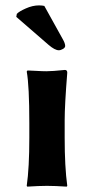

<svg xmlns="http://www.w3.org/2000/svg" viewBox="-20 -696 350 719"><path d="M146 -673.8C140.8 -675.1 134.1 -675.8 126 -675.8C110 -675.8 93.5 -672 76.4 -664.3C59.3 -656.7 48.2 -649.9 43 -644L41 -632.8L162.1 -527.8C177.7 -514.5 190.4 -507.8 200.2 -507.8C205.1 -507.8 210.3 -509.4 215.8 -512.7C221.4 -516 224.1 -519.7 224.1 -523.9C224.1 -530.4 221 -539.1 214.8 -549.8ZM89.8 -234.9V-180.2C89.8 -105.3 86.6 -45.2 80.1 0L82 2.9C112 1 136.6 0 155.8 0C175.6 0 200.4 1 230 2.9L231.9 0C225.4 -47.5 222.2 -107.6 222.2 -180.2V-246.1C222.2 -283.2 225.4 -342.4 231.9 -423.8C231.9 -430.7 229 -434.1 223.1 -434.1C191.6 -430.8 168.5 -429.2 153.8 -429.2C143.7 -429.2 130.3 -429.7 113.5 -430.7C96.8 -431.6 86.6 -432.1 83 -432.1L80.1 -428.2C86.6 -392.4 89.8 -328 89.8 -234.9Z"/></svg>

Font: Linux Biolinum G
Style: Bold
Weight: 700
Designer: Philipp H. Poll
Foundry: Philipp H. Poll
Version: Version 1.1.0